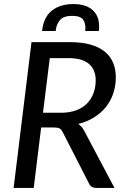

<svg xmlns="http://www.w3.org/2000/svg" viewBox="-20 -925 626 945"><path d="M47 0ZM182.5 -297.5 146 0H47L135 -717.5H326Q384 -717.5 426.2 -705.2Q468.5 -693 496 -670.5Q523.5 -648 536.8 -616Q550 -584 550 -545Q550 -502 537.2 -464.5Q524.5 -427 500.5 -397.5Q476.5 -368 442.2 -346.8Q408 -325.5 365 -315Q382.5 -303.5 393.5 -283L543.5 0H455Q428 0 418.5 -21L288.5 -275Q282 -287.5 273.5 -292.5Q265 -297.5 246.5 -297.5ZM225 -639 191.5 -370H280.5Q322.5 -370 354.5 -382Q386.5 -394 407.8 -415.2Q429 -436.5 440 -465.8Q451 -495 451 -529.5Q451 -582.5 417.5 -610.8Q384 -639 317 -639ZM341.5 -905Q408 -905 441 -870.5Q474 -836 466.5 -772.5H399.5Q403.5 -808 389.8 -827.5Q376 -847 335 -847Q294.5 -847 276.2 -827.5Q258 -808 254 -772.5H187Q194.5 -840.5 235.2 -872.8Q276 -905 341.5 -905Z"/></svg>

Font: Lato Medium
Style: Italic
Weight: 500
Italic angle: -7°
Designer: Lukasz Dziedzic
Foundry: tyPoland Lukasz Dziedzic
Version: Version 2.006; 2014-01-15